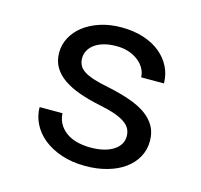

<svg xmlns="http://www.w3.org/2000/svg" viewBox="-85 -631 770 734"><g transform="rotate(15 300.0 -264.0)"><path d="M436 -140.1Q436 -156.2 429.7 -169.2Q423.3 -182.1 408.2 -192.9Q393.1 -203.6 368.2 -212.6Q343.3 -221.7 306.2 -229Q260.7 -238.3 223.4 -251.5Q186 -264.6 159.4 -283Q132.8 -301.3 118.2 -325.9Q103.5 -350.6 103.5 -383.3Q103.5 -415.5 118.7 -443.6Q133.8 -471.7 161.1 -492.7Q188.5 -513.7 226.3 -525.9Q264.2 -538.1 309.6 -538.1Q358.4 -538.1 397.5 -525.4Q436.5 -512.7 463.9 -490.2Q491.2 -467.8 506.1 -437.7Q521 -407.7 521 -373H430.7Q430.7 -390.1 421.9 -406.5Q413.1 -422.9 397.5 -435.5Q381.8 -448.2 359.6 -456.1Q337.4 -463.9 309.6 -463.9Q280.8 -463.9 259 -457.5Q237.3 -451.2 222.9 -440.4Q208.5 -429.7 201.2 -415.5Q193.8 -401.4 193.8 -386.2Q193.8 -370.6 199.7 -358.4Q205.6 -346.2 220 -336.4Q234.4 -326.7 258.5 -318.8Q282.7 -311 319.8 -303.7Q368.7 -293.5 407.2 -280Q445.8 -266.6 472.2 -247.8Q498.5 -229 512.5 -204.1Q526.4 -179.2 526.4 -146.5Q526.4 -111.3 510.5 -82.5Q494.6 -53.7 466.3 -33.2Q438 -12.7 398.4 -1.5Q358.9 9.8 312 9.8Q258.3 9.8 216.3 -4.6Q174.3 -19 145.3 -42.7Q116.2 -66.4 100.8 -97.7Q85.4 -128.9 85.4 -162.6H175.8Q177.7 -134.8 190.7 -115.7Q203.6 -96.7 222.9 -85Q242.2 -73.2 265.6 -68.4Q289.1 -63.5 312 -63.5Q369.1 -63.5 402.3 -84.5Q435.5 -105.5 436 -140.1Z"/></g></svg>

Font: TypoPRO Roboto Mono
Style: Regular
Weight: 400
Designer: Google
Version: Version 2.000986; 2015; ttfautohint (v1.3)